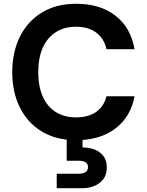

<svg xmlns="http://www.w3.org/2000/svg" viewBox="-20 -732 779 1019"><path d="M384 12Q279 12 203 -33.5Q127 -79 86 -160.5Q45 -242 45 -349Q45 -456 86 -538Q127 -620 203 -666Q279 -712 384 -712Q511 -712 592.5 -649Q674 -586 694 -471H545Q533 -527 491.5 -558.5Q450 -590 383 -590Q320 -590 275 -560.5Q230 -531 206.5 -477.5Q183 -424 183 -349Q183 -275 206.5 -221Q230 -167 275 -138Q320 -109 383 -109Q450 -109 491 -138.5Q532 -168 545 -221H694Q674 -112 592.5 -50Q511 12 384 12ZM281 267V190H396Q421 190 434 181.5Q447 173 447 155Q447 137 434 129Q421 121 396 121H334V-4H418V51Q451 50 480.5 61Q510 72 528.5 95.5Q547 119 547 157Q547 194 528.5 218.5Q510 243 480.5 255Q451 267 416 267Z"/></svg>

Font: DM Sans 18pt
Style: Bold
Weight: 700
Designer: Colophon Foundry, Jonny Pinhorn
Foundry: Colophon Foundry
Version: Version 4.004;gftools[0.9.30]